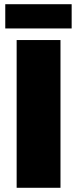

<svg xmlns="http://www.w3.org/2000/svg" viewBox="-20 -891 366 911"><path d="M59 -701H267V0H59ZM5 -871H320V-756H5Z"/></svg>

Font: Alexandria ExtraBold
Style: Regular
Weight: 800
Designer: Mohamed Gaber
Foundry: Kief Type Foundry
Version: Version 5.100